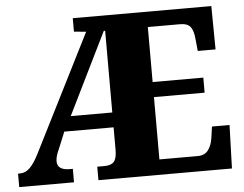

<svg xmlns="http://www.w3.org/2000/svg" viewBox="-51 -776 1064 838"><g transform="rotate(-5 481.0 -357.0)"><path d="M0 0V-59H9Q33 -59 52.5 -78.5Q72 -98 92 -138L350 -650L297 -655V-714H904L906 -524H828L823 -574Q820 -613 807 -630Q794 -647 761 -647H620V-406H842V-340H620V-67H788Q818 -67 833.5 -87Q849 -107 854 -140L861 -190H938L932 0H347V-59H378Q408 -59 420.5 -73.5Q433 -88 433 -125V-224H217L187 -151Q172 -119 172 -98Q172 -59 226 -59H240V0ZM251 -289H433V-647H427Z"/></g></svg>

Font: Noto Serif Armenian SemiCondensed Black
Style: Regular
Weight: 900
Width: 4
Designer: Monotype Design Team
Foundry: Monotype Imaging Inc.
Version: Version 2.008; ttfautohint (v1.8.4.7-5d5b)